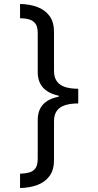

<svg xmlns="http://www.w3.org/2000/svg" viewBox="-20 -812 495 967"><path d="M374 -291Q334 -291 307 -282Q280 -273 266 -253.5Q252 -234 252 -201V-6Q252 44 229.5 74.5Q207 105 168.5 119.5Q130 134 81 135V63Q109 62 129 56Q149 50 159.5 34Q170 18 170 -13V-206Q170 -257 197 -286Q224 -315 276 -325V-330Q224 -341 197 -370.5Q170 -400 170 -450V-645Q170 -676 159.5 -691.5Q149 -707 129 -713.5Q109 -720 81 -720V-792Q130 -791 168.5 -776.5Q207 -762 229.5 -731.5Q252 -701 252 -651V-455Q252 -423 266 -403Q280 -383 307 -374Q334 -365 374 -365Z"/></svg>

Font: oriya25
Style: Book
Weight: 400
Designer: Jelle Bosma - Monotype Design Team
Foundry: Monotype Imaging Inc.
Version: Version 2.003